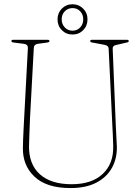

<svg xmlns="http://www.w3.org/2000/svg" viewBox="-20 -892 671 926"><path d="M522 -284 504 -657.5Q503.5 -665 499.2 -669.2Q495 -673.5 483 -676L424.5 -687Q415 -688 415 -694Q415 -700 423.5 -700H592.5Q601 -700 601 -694Q601 -688 589.5 -686.5L540 -675Q522.5 -672 523.5 -656.5L538.5 -286.5Q539.5 -261 541 -236.2Q542.5 -211.5 543.5 -185.5Q545 -128 520 -82.8Q495 -37.5 444.8 -11.2Q394.5 15 320 15Q204.5 15 146.5 -39.8Q88.5 -94.5 90.5 -180Q90.5 -196 91.5 -220.5Q92.5 -245 93.8 -270.2Q95 -295.5 96 -313L114.5 -660Q115.5 -677.5 96 -680.5L45 -687Q35 -688.5 35 -694Q35 -700 43.5 -700H210Q218.5 -700 218.5 -694Q218.5 -688.5 208.5 -687L161.5 -680.5Q143.5 -677.5 143 -660L124.5 -317.5Q122.5 -278 121.8 -246Q121 -214 120 -189Q118.5 -100 172 -51.8Q225.5 -3.5 325.5 -3.5Q422.5 -3.5 475.5 -53.2Q528.5 -103 526 -188.5Q525.5 -217 524.2 -240.8Q523 -264.5 522 -284ZM330 -725.5Q299 -725.5 278.2 -746.5Q257.5 -767.5 257.5 -799Q257.5 -829.5 278.2 -850.5Q299 -871.5 330 -871.5Q360 -871.5 381 -850.5Q402 -829.5 402 -799Q402 -767.5 381.2 -746.5Q360.5 -725.5 330 -725.5ZM330 -853Q307.5 -853 292.5 -837.5Q277.5 -822 277.5 -799Q277.5 -775.5 292.5 -759.8Q307.5 -744 330 -744Q352 -744 366.8 -759.8Q381.5 -775.5 381.5 -799Q381.5 -822 366.8 -837.5Q352 -853 330 -853Z"/></svg>

Font: Fraunces 144pt Soft Thin
Style: Regular
Weight: 100
Version: Version 1.000;[0bf87f6ff]